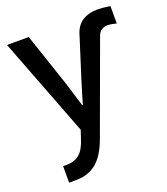

<svg xmlns="http://www.w3.org/2000/svg" viewBox="-144 -664 868 996"><g transform="rotate(-20 290.0 -166.0)"><path d="M6.8 -550.8H127L226.6 -254.9Q250 -180.7 266.6 -124H270.5Q278.3 -154.3 309.6 -254.9L379.9 -476.6Q407.2 -563.5 513.7 -563.5Q537.1 -563.5 580.1 -556.6V-460.9Q548.8 -468.8 534.2 -468.8Q490.2 -468.8 476.6 -429.7L293.9 69.3Q262.7 156.2 216.8 193.4Q170.9 230.5 104.5 230.5H65.4V139.6H85.9Q127.9 139.6 155.8 116.7Q183.6 93.8 201.2 37.1L215.8 -6.8Z"/></g></svg>

Font: Gothic A1 SemiBold
Style: Regular
Weight: 600
Version: Version 2.50